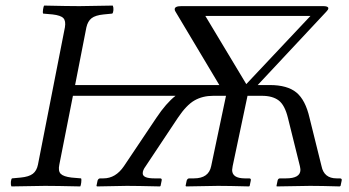

<svg xmlns="http://www.w3.org/2000/svg" viewBox="-20 -667 1254 689"><path d="M212.9 -568.8Q216.8 -591.8 207.5 -601.8Q198.2 -611.8 168.9 -615.2L134.8 -618.2Q132.8 -622.1 134.5 -633.1Q136.2 -644 138.2 -647Q226.1 -645 265.1 -645Q294.9 -645 384.8 -647Q387.7 -640.1 387 -630.6Q386.2 -621.1 382.8 -618.2L352.1 -615.2Q322.3 -612.3 308.6 -601.6Q294.9 -590.8 290 -568.8L249.5 -361.8H733.9H767.1L609.9 -625Q606.9 -629.4 606.9 -633.8Q606.9 -645 630.9 -645H1140.1Q1158.2 -645 1158.2 -637.2Q1158.2 -632.3 1150.9 -625L904.8 -361.8H948.2Q1011.2 -361.8 1043.7 -335Q1076.2 -308.1 1090.8 -244.1L1133.8 -70.8Q1142.6 -26.9 1188 -26.9H1199.2Q1208 -26.9 1206.1 -19L1202.1 0L1199.2 2Q1131.3 0 1092.8 0L973.1 2L972.2 0L976.1 -19Q978 -26.9 984.9 -26.9H1005.9Q1057.6 -26.9 1058.1 -57.1Q1058.1 -61 1056.2 -70.8L1013.2 -244.1Q1002 -290 980 -306.6Q958 -323.2 919.9 -323.2H868.2L814.9 -70.8Q813 -61 813 -57.1Q813 -27.3 857.9 -26.9H874Q881.8 -26.9 879.9 -19L876 0L874 2Q799.8 0 762.2 0L647.9 2L646 0L649.9 -19Q652.8 -26.9 659.2 -26.9H675.8Q729 -26.9 737.8 -70.8L791 -323.2H745.1Q707 -323.2 678 -306.6Q648.9 -290 618.2 -244.1L502.9 -70.8Q491.7 -55.7 492.2 -44.9Q492.2 -26.9 534.2 -26.9H554.2Q562 -26.9 560.1 -19L556.2 0L554.2 2Q469.2 0 435.1 0L328.1 2L326.2 0L330.1 -19Q333 -26.9 339.8 -26.9H351.1Q395 -26.9 424.8 -70.8L541 -244.1Q576.2 -296.9 609.9 -323.2H241.7L192.9 -76.2Q188 -53.2 198 -43.2Q208 -33.2 236.8 -29.8L271 -26.9Q272.9 -22.9 271.5 -12Q270 -1 268.1 2Q180.2 0 141.1 0Q111.3 0 21 2Q18.1 -4.9 19 -14.4Q20 -23.9 22.9 -26.9L54.2 -29.8Q84 -32.7 97.9 -43.5Q111.8 -54.2 116.2 -76.2ZM863.8 -365.2 1094.2 -609.9H716.8Z"/></svg>

Font: Linux Libertine
Style: Italic
Weight: 400
Italic angle: -12°
Designer: Philipp H. Poll
Foundry: Philipp H. Poll
Version: Version 5.1.6 ; ttfautohint (v0.9)